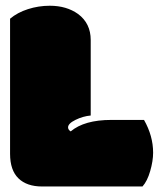

<svg xmlns="http://www.w3.org/2000/svg" viewBox="-20 -659 561 679"><path d="M128.9 0.5H483.9Q501 -18.6 511.2 -54.2Q521.5 -89.8 521.5 -119.1Q521.5 -178.2 489.3 -234.9H373.5Q278.3 -234.9 230 -194.3Q220.7 -200.2 220.7 -208.5Q220.7 -222.2 247.1 -235.1Q273.4 -248 300.8 -250.5V-517.6Q300.8 -576.2 256.3 -609.4Q215.3 -638.7 156.2 -638.7Q116.2 -638.7 78.9 -626.7Q41.5 -614.7 15.6 -592.8V-115.2Q15.6 -57.1 45.2 -28.3Q74.7 0.5 128.9 0.5Z"/></svg>

Font: Friends & Family
Style: Regular
Weight: 400
Designer: Sarang Kulkarni, Maithili Shingre, Noopur Datye
Foundry: Ek Type
Version: Version 1.000;hotconv 1.0.117;makeotfexe 2.5.65602